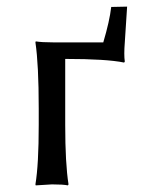

<svg xmlns="http://www.w3.org/2000/svg" viewBox="-20 -557 432 580"><path d="M97 -229Q97 -362 87 -429L88 -432Q106 -429 140 -429H292Q311 -493 316 -536L364 -537L357 -429Q354 -391 357 -371L355 -368Q302 -379 177 -379V-180Q177 -63 187 0L185 3Q171 0 137 0L88 3L87 0Q97 -60 97 -180Z"/></svg>

Font: Libertinus Sans
Style: Regular
Weight: 400
Designer: Philipp H. Poll
Foundry: Khaled Hosny
Version: Version 6.1